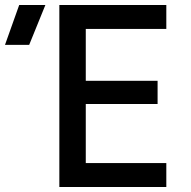

<svg xmlns="http://www.w3.org/2000/svg" viewBox="-144 -750 764 770"><path d="M-27 -570 38 -730H-67L-124 -570ZM523 0V-96H200V-333H488V-426H200V-634H523V-730H94V0Z"/></svg>

Font: Tekne LDO SemiBold
Style: Regular
Weight: 600
Monospace: yes
Designer: Alessio Laiso, Mario Rullo, Paolo Rosset
Foundry: Alessio Laiso
Version: Version 1.000;hotconv 1.0.109;makeotfexe 2.5.65596